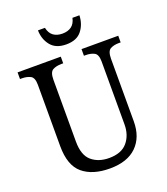

<svg xmlns="http://www.w3.org/2000/svg" viewBox="-162 -1019 989 1140"><g transform="rotate(-20 332.0 -448.5)"><path d="M335 10Q226 10 164 -42Q102 -94 102 -216V-604Q102 -649 79.5 -660.5Q57 -672 26 -672H14V-714H287V-672H275Q243 -672 221 -660Q199 -648 199 -600V-210Q199 -123 242 -86.5Q285 -50 352 -50Q430 -50 467.5 -94.5Q505 -139 505 -207V-604Q505 -649 483 -660.5Q461 -672 430 -672H418V-714H650V-672H638Q606 -672 584.5 -660Q563 -648 563 -600V-205Q563 -105 504.5 -47.5Q446 10 335 10ZM344 -771Q278 -771 246 -811Q214 -851 213 -907H257Q265 -871 287.5 -855Q310 -839 344 -839Q378 -839 400.5 -855Q423 -871 431 -907H475Q473 -851 441.5 -811Q410 -771 344 -771Z"/></g></svg>

Font: Noto Serif Khmer SemiCondensed
Style: Regular
Weight: 400
Width: 4
Designer: Danh Hong and the Monotype Design Team
Foundry: Monotype Imaging Inc.
Version: Version 2.004; ttfautohint (v1.8.4.7-5d5b)